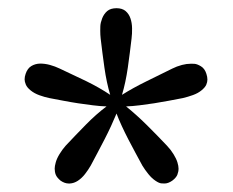

<svg xmlns="http://www.w3.org/2000/svg" viewBox="-20 -736 560 461"><path d="M272.9 -508.3Q299.3 -524.9 331.1 -540.5Q362.8 -556.2 393.6 -571.3Q404.3 -576.7 417 -580.1Q428.2 -583 438.5 -583Q439.9 -583 446.5 -582.8Q453.1 -582.5 462.4 -576.9Q471.7 -571.3 475.6 -558.6Q478 -551.3 478 -544.9Q478 -539.1 475.3 -532.7Q472.7 -526.4 464.1 -519.3Q455.6 -512.2 443.4 -507.8Q431.2 -503.4 418.9 -500.5Q402.8 -497.6 385.3 -494.1Q367.7 -490.7 350.1 -488Q332.5 -485.4 315.2 -483.2Q297.9 -481 282.7 -480.5Q307.1 -460.9 332.3 -436Q357.4 -411.1 380.9 -386.2Q390.1 -376.5 396.7 -365.7Q403.3 -355 406 -346.2Q408.7 -337.4 408.7 -331.1Q408.7 -323.7 405.8 -316.4Q402.8 -309.1 393.6 -302.2Q383.8 -295.4 375 -295.4Q373.5 -295.4 367.9 -295.7Q362.3 -295.9 353.3 -302Q344.2 -308.1 336.2 -318.1Q328.1 -328.1 321.8 -338.4Q314 -353 305.2 -369.1Q296.4 -385.3 288.1 -401.4Q279.8 -417.5 272.5 -433.3Q265.1 -449.2 259.8 -463.4Q253.9 -449.2 246.6 -433.3Q239.3 -417.5 231 -401.4Q222.7 -385.3 214.1 -369.1Q205.6 -353 197.8 -338.4Q191.9 -328.1 184.1 -318.1Q176.3 -308.1 167 -302Q157.7 -295.9 147.5 -295.4H145Q135.3 -295.4 125.5 -302.2Q116.7 -309.6 114 -316.2Q111.3 -322.8 111.3 -331.1Q111.3 -336.9 113.8 -345.9Q116.2 -355 123 -366.2Q129.9 -377.4 137.7 -386.2Q161.1 -411.1 186 -436.5Q210.9 -461.9 235.8 -480.5Q220.2 -481 202.9 -483.2Q185.5 -485.4 167.7 -488Q149.9 -490.7 132.3 -494.1Q114.7 -497.6 98.6 -500.5Q86.9 -502.9 74.7 -507.3Q62.5 -511.7 53.7 -518.8Q44.9 -525.9 42 -533Q39.1 -540 39.1 -545.4Q39.1 -551.8 41.5 -558.6Q45.9 -571.8 55.2 -577.4Q64.5 -583 75.9 -583.3Q87.4 -583.5 99.9 -580.1Q112.3 -576.7 123.5 -571.3Q154.3 -557.1 186.8 -541.3Q219.2 -525.4 244.6 -508.3Q235.8 -537.6 230.7 -573.7Q225.6 -609.9 221.7 -643.6Q220.7 -652.3 220.7 -662.1Q220.7 -665 220.9 -673.1Q221.2 -681.2 225.3 -691.9Q229.5 -702.6 237.5 -709.5Q245.6 -716.3 259.8 -716.3Q273.4 -716.3 281.5 -709.5Q289.6 -702.6 293.2 -691.9Q296.9 -681.2 297.1 -668.2Q297.4 -655.3 295.9 -643.6Q292 -609.9 286.9 -573.7Q281.7 -537.6 272.9 -508.3Z"/></svg>

Font: DimaThulth2
Style: Regular
Weight: 400
Designer: R.Balvardi
Foundry: R.Balvardi (R.Balvardi@gmail.com)
Version: Version 1.00;November 13, 2018;FontCreator 11.5.0.2427 64-bi